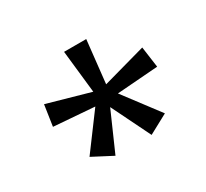

<svg xmlns="http://www.w3.org/2000/svg" viewBox="-100 -894 806 750"><g transform="rotate(-30 303.5 -519.0)"><path d="M138 -340 256 -499 73 -513 87 -607 278 -553 257 -745H357L336 -553L530 -607L543 -513L358 -499L478 -340L391 -293L305 -468L228 -293Z"/></g></svg>

Font: utelugu85
Style: Book
Weight: 400
Designer: Jelle Bosma - Monotype Design Team
Foundry: Monotype Imaging Inc.
Version: Version 2.003